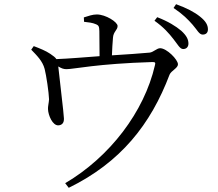

<svg xmlns="http://www.w3.org/2000/svg" viewBox="-20 -829 1040 916"><path d="M807 -643C828 -617 838 -595 854 -595C869 -595 879 -605 879 -621C879 -641 870 -659 845 -682C819 -704 782 -727 730 -747L717 -730C761 -699 787 -669 807 -643ZM899 -711C921 -686 930 -664 947 -664C962 -664 972 -672 972 -689C972 -709 962 -728 934 -750C908 -771 872 -790 820 -809L808 -791C854 -760 877 -736 899 -711ZM381 -725C401 -723 423 -720 436 -714C452 -708 453 -702 454 -681L455 -561C387 -556 305 -549 249 -547C244 -555 235 -562 220 -572C198 -587 170 -598 141 -609L129 -592C156 -564 183 -538 193 -500C201 -469 213 -388 214 -355C213 -338 208 -320 209 -308C210 -279 231 -229 259 -231C275 -232 286 -242 285 -264C285 -283 262 -469 258 -512C273 -503 283 -499 297 -499C332 -499 442 -525 707 -533C720 -533 723 -531 719 -517C668 -296 505 -81 291 45L308 67C555 -54 699 -235 789 -473C797 -492 829 -504 829 -522C829 -545 775 -599 744 -599C728 -599 712 -580 694 -578C653 -574 578 -569 514 -565C515 -593 517 -628 519 -649C521 -679 541 -685 541 -705C541 -724 484 -760 442 -760C421 -760 403 -753 380 -746Z"/></svg>

Font: Harano Aji Mincho
Style: Regular
Weight: 400
Foundry: Masamichi Hosoda
Version: HaranoAjiMincho-Regular version 20230610;ttx 4.39.4